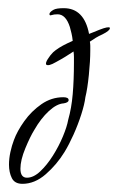

<svg xmlns="http://www.w3.org/2000/svg" viewBox="-20 -426 289 470"><path d="M35 24Q16 24 9 10Q2 -4 2 -23Q2 -38 5.5 -54Q9 -70 14 -83Q22 -105 39.5 -129.5Q57 -154 81.5 -171Q106 -188 135 -188Q148 -188 148 -181Q148 -175 136 -173Q119 -172 99.5 -154Q80 -136 64 -108Q54 -92 42 -63Q30 -34 30 -13Q30 9 46 9Q62 9 78.5 -6.5Q95 -22 109.5 -45Q124 -68 134 -92Q144 -116 147 -133Q155 -161 158 -195.5Q161 -230 161 -273Q161 -280 161 -286.5Q161 -293 160 -300Q151 -294 140.5 -287.5Q130 -281 117 -274Q98 -263 93 -268Q91 -272 97 -281.5Q103 -291 110 -298Q122 -309 145 -320L158 -326Q157 -336 155 -344.5Q153 -353 151 -360Q141 -391 121 -391Q112 -391 106 -389Q101 -387 101 -392Q102 -397 111 -402Q118 -406 136 -406Q186 -406 198 -343Q203 -345 209.5 -347.5Q216 -350 223 -353Q246 -362 249 -358V-357Q249 -351 231 -342Q222 -338 214.5 -333.5Q207 -329 200 -324Q201 -319 201 -313.5Q201 -308 201 -302Q201 -277 197.5 -242.5Q194 -208 189 -188Q187 -171 179 -146Q171 -121 160 -96.5Q149 -72 138 -54Q119 -23 92 0.5Q65 24 35 24Z"/></svg>

Font: Passions Conflict
Style: Regular
Weight: 400
Designer: Robert E. Leuschke
Foundry: Robert E. Leuschke
Version: Version 1.010; ttfautohint (v1.8.3)